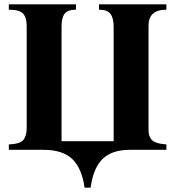

<svg xmlns="http://www.w3.org/2000/svg" viewBox="-20 -696 810 892"><path d="M181 0H21V-25Q73 -27 88.5 -46Q104 -65 104 -101V-576Q104 -613 88 -632Q72 -651 21 -651V-676H333V-651Q295 -651 280.5 -632.5Q266 -614 266 -574V-40H508V-573Q508 -612 493 -631.5Q478 -651 440 -651V-676H753V-651Q670 -651 670 -577V-99Q670 -81 672 -71Q674 -61 682 -50Q690 -39 707.5 -33Q725 -27 753 -25V0H584Q499 0 456 43Q413 86 401 176H373Q360 85 315.5 42.5Q271 0 181 0Z"/></svg>

Font: STIX
Style: Bold
Weight: 700
Designer: MicroPress Inc., with final additions and corrections provided by Coen Hoffman, Elsevier (retired)
Version: Version 1.1.1